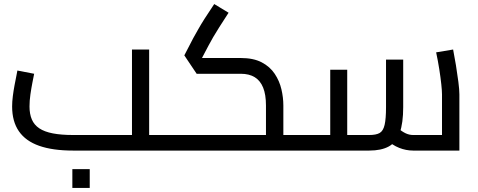

<svg xmlns="http://www.w3.org/2000/svg" viewBox="-20 -745 2367 950"><path d="M718 0V-77H826V0ZM341 0Q241 0 174 -23.5Q107 -47 73.5 -95.5Q40 -144 40 -218Q40 -242 43.5 -269.5Q47 -297 52 -323.5Q57 -350 61 -369.5Q65 -389 66 -396L149 -380Q146 -365 140.5 -337Q135 -309 130.5 -278Q126 -247 126 -218Q126 -181 137.5 -154Q149 -127 174.5 -110Q200 -93 241.5 -85Q283 -77 342 -77H633V-500H718V0ZM826 0V-77Q832 -77 836 -74.5Q840 -72 842 -67Q844 -62 845 -55Q846 -48 846 -39Q846 -30 845 -22.5Q844 -15 842 -10Q840 -5 836 -2.5Q832 0 826 0ZM338 185V92H424V185Z M1382 0V-77H1489V0ZM826 0V-77H1326L1296 -51V-223Q1296 -277 1282 -311.5Q1268 -346 1240.5 -363Q1213 -380 1171 -380H953L892 -471L936 -556Q948 -577 960.5 -599.5Q973 -622 992 -652Q1011 -682 1040 -725L1111 -682Q1083 -639 1065 -610.5Q1047 -582 1035 -561.5Q1023 -541 1012 -520L963 -427L943 -458H1171Q1234 -458 1275 -436.5Q1316 -415 1339.5 -379.5Q1363 -344 1372.5 -303Q1382 -262 1382 -223V0ZM826 0Q820 0 816 -2.5Q812 -5 810 -10Q808 -15 807 -22.5Q806 -30 806 -39Q806 -51 807.5 -59Q809 -67 813.5 -72Q818 -77 826 -77ZM1489 0V-77Q1495 -77 1499 -74.5Q1503 -72 1505 -67Q1507 -62 1508 -55Q1509 -48 1509 -39Q1509 -30 1508 -22.5Q1507 -15 1505 -10Q1503 -5 1499 -2.5Q1495 0 1489 0Z M2024 0Q1989 0 1955 -13.5Q1921 -27 1891 -55L1946 -113Q1969 -94 1987 -85.5Q2005 -77 2024 -77H2203L2167 -41V-278Q2167 -295 2163.5 -328Q2160 -361 2153.5 -402.5Q2147 -444 2138 -486L2222 -500Q2229 -465 2236 -422Q2243 -379 2248 -340Q2253 -301 2253 -278V0ZM1489 0V-77H1635L1614 -56V-400H1698V0ZM1698 0V-77H1807Q1841 -77 1858.5 -87Q1876 -97 1883 -127Q1890 -157 1890 -215V-450H1975V-215Q1975 -136 1958 -88.5Q1941 -41 1904 -20.5Q1867 0 1807 0ZM1489 0Q1483 0 1479 -2.5Q1475 -5 1473 -10Q1471 -15 1470 -22.5Q1469 -30 1469 -39Q1469 -51 1470.5 -59Q1472 -67 1476.5 -72Q1481 -77 1489 -77Z"/></svg>

Font: Cairo Play Medium
Style: Regular
Weight: 500
Version: Version 3.119